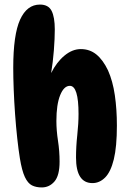

<svg xmlns="http://www.w3.org/2000/svg" viewBox="-20 -812 570 841"><path d="M155 -792Q192 -792 206 -764.5Q220 -737 220 -683Q220 -644 216 -592Q212 -540 204 -492Q228 -540 262.5 -568.5Q297 -597 334 -597Q373 -597 402 -573.5Q431 -550 453 -504Q474 -457 483 -395Q492 -333 492 -262Q492 -169 478.5 -114Q465 -59 440.5 -34.5Q416 -10 385 -10Q313 -10 313 -122Q313 -170 318.5 -220.5Q324 -271 324 -313Q324 -436 286 -436Q260 -436 243.5 -395Q227 -354 227 -282Q227 -241 234 -195.5Q241 -150 241 -104Q241 -43 218.5 -17Q196 9 163 9Q138 9 120 0Q102 -9 89 -36.5Q76 -64 67 -119Q61 -156 55.5 -206.5Q50 -257 46 -312.5Q42 -368 40 -420.5Q38 -473 38 -515Q38 -660 68 -726Q98 -792 155 -792Z"/></svg>

Font: DynaPuff Condensed Medium
Style: Regular
Weight: 500
Width: 3
Designer: Toshi Omagari, Jennifer Daniel
Foundry: Google Fonts
Version: Version 2.000; ttfautohint (v1.8.4.7-5d5b)